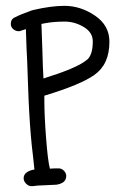

<svg xmlns="http://www.w3.org/2000/svg" viewBox="-20 -642 409 658"><path d="M98 -61 93 -108Q85 -170 80 -260Q78 -293 76 -353Q74 -413 73 -436Q71 -467 69 -533V-542L55 -538Q51 -535 44 -535Q34 -535 25.5 -542Q17 -549 17 -560Q17 -577 32 -583Q49 -592 88 -606L95 -608Q156 -622 201 -622Q256 -622 305.5 -588.5Q355 -555 355 -499Q355 -421 303 -385Q257 -352 132 -314V-297Q132 -246 138 -168Q144 -90 151 -64Q163 -65 181 -65Q191 -65 199 -57Q207 -49 207 -39Q207 -14 173 -9L109 -6Q106 -6 92 -4H87Q78 -4 69.5 -12.5Q61 -21 61 -31Q61 -44 72 -51.5Q83 -59 98 -61ZM138 -563 122 -560 125 -477Q127 -399 129 -373Q241 -408 274 -434Q298 -449 298 -500Q298 -531 267 -549.5Q236 -568 202 -568Q166 -568 138 -563Z"/></svg>

Font: Because We Build
Style: Regular
Weight: 400
Designer: Liz Wetzel, Aaron Williamson, Russ McMullin
Foundry: Red Hat
Version: Version 1.000